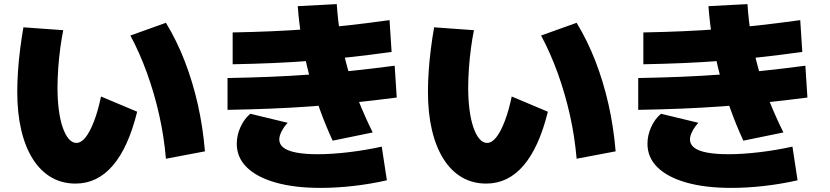

<svg xmlns="http://www.w3.org/2000/svg" viewBox="-20 -845 4040 935"><path d="M348 49Q282 49 229.5 18.5Q177 -12 140 -70.5Q103 -129 83.5 -211.5Q64 -294 64 -398Q64 -444 67.5 -497Q71 -550 78 -605Q85 -660 94 -712L288 -698Q280 -659 273.5 -610.5Q267 -562 263.5 -512Q260 -462 260 -418Q260 -359 266.5 -309.5Q273 -260 285.5 -224Q298 -188 315 -168.5Q332 -149 352 -149Q375 -149 396.5 -176Q418 -203 437.5 -253.5Q457 -304 472 -375L648 -301Q605 -127 529.5 -39Q454 49 348 49ZM788 -72Q779 -179 755.5 -284Q732 -389 696.5 -487.5Q661 -586 615 -672L788 -734Q841 -647 879.5 -547.5Q918 -448 943 -338Q968 -228 978 -108Z M1600 -160Q1566 -233 1537 -313.5Q1508 -394 1486 -478.5Q1464 -563 1450 -648Q1436 -733 1430 -815L1620 -825Q1625 -747 1638 -669Q1651 -591 1672.5 -513Q1694 -435 1725 -357Q1756 -279 1795 -200ZM1541 70Q1414 70 1322.5 44Q1231 18 1182 -30Q1133 -78 1133 -145Q1133 -186 1151 -226Q1169 -266 1199 -291L1381 -247Q1363 -228 1351.5 -205.5Q1340 -183 1340 -166Q1340 -142 1360.5 -126Q1381 -110 1423 -102Q1465 -94 1527 -94Q1597 -94 1680 -104Q1763 -114 1839 -131L1864 33Q1785 51 1702 60.5Q1619 70 1541 70ZM1113 -687Q1215 -689 1307.5 -693Q1400 -697 1490 -704Q1580 -711 1674.5 -721.5Q1769 -732 1877 -747L1887 -592Q1778 -577 1682 -566.5Q1586 -556 1495 -549Q1404 -542 1310.5 -538Q1217 -534 1113 -532ZM1088 -465Q1198 -467 1296 -471Q1394 -475 1490 -482Q1586 -489 1687 -499.5Q1788 -510 1902 -525L1912 -370Q1796 -355 1694 -344.5Q1592 -334 1495 -327Q1398 -320 1298.5 -316Q1199 -312 1088 -310Z M2348 49Q2282 49 2229.5 18.5Q2177 -12 2140 -70.5Q2103 -129 2083.5 -211.5Q2064 -294 2064 -398Q2064 -444 2067.5 -497Q2071 -550 2078 -605Q2085 -660 2094 -712L2288 -698Q2280 -659 2273.5 -610.5Q2267 -562 2263.5 -512Q2260 -462 2260 -418Q2260 -359 2266.5 -309.5Q2273 -260 2285.5 -224Q2298 -188 2315 -168.5Q2332 -149 2352 -149Q2375 -149 2396.5 -176Q2418 -203 2437.5 -253.5Q2457 -304 2472 -375L2648 -301Q2605 -127 2529.5 -39Q2454 49 2348 49ZM2788 -72Q2779 -179 2755.5 -284Q2732 -389 2696.5 -487.5Q2661 -586 2615 -672L2788 -734Q2841 -647 2879.5 -547.5Q2918 -448 2943 -338Q2968 -228 2978 -108Z M3600 -160Q3566 -233 3537 -313.5Q3508 -394 3486 -478.5Q3464 -563 3450 -648Q3436 -733 3430 -815L3620 -825Q3625 -747 3638 -669Q3651 -591 3672.5 -513Q3694 -435 3725 -357Q3756 -279 3795 -200ZM3541 70Q3414 70 3322.5 44Q3231 18 3182 -30Q3133 -78 3133 -145Q3133 -186 3151 -226Q3169 -266 3199 -291L3381 -247Q3363 -228 3351.5 -205.5Q3340 -183 3340 -166Q3340 -142 3360.5 -126Q3381 -110 3423 -102Q3465 -94 3527 -94Q3597 -94 3680 -104Q3763 -114 3839 -131L3864 33Q3785 51 3702 60.5Q3619 70 3541 70ZM3113 -687Q3215 -689 3307.5 -693Q3400 -697 3490 -704Q3580 -711 3674.5 -721.5Q3769 -732 3877 -747L3887 -592Q3778 -577 3682 -566.5Q3586 -556 3495 -549Q3404 -542 3310.5 -538Q3217 -534 3113 -532ZM3088 -465Q3198 -467 3296 -471Q3394 -475 3490 -482Q3586 -489 3687 -499.5Q3788 -510 3902 -525L3912 -370Q3796 -355 3694 -344.5Q3592 -334 3495 -327Q3398 -320 3298.5 -316Q3199 -312 3088 -310Z"/></svg>

Font: M PLUS 2 Thin Black
Style: Regular
Weight: 900
Version: Version 1.001